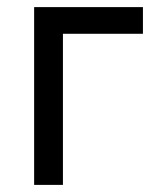

<svg xmlns="http://www.w3.org/2000/svg" viewBox="-20 -520 442 540"><path d="M76 -500H382V-425H157V0H76Z"/></svg>

Font: NT Somic
Style: Regular
Weight: 400
Designer: Ravid Balaliev — lead type designer, mastering
Michael Voronin — secret advisor, marketing
Ivan Kovalenko — best boy
Foundry: NT Type
Version: Version 0.7